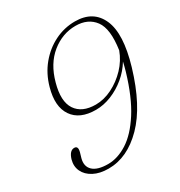

<svg xmlns="http://www.w3.org/2000/svg" viewBox="-170 -828 897 956"><g transform="rotate(-30 278.5 -350.5)"><path d="M178.5 9.5Q128 9.5 93.5 -8.8Q59 -27 44.8 -57Q30.5 -87 40.5 -123Q53.5 -166 80.5 -166Q103.5 -166 94.5 -132.5L86 -103.5Q74.5 -61 100.8 -36.2Q127 -11.5 187.5 -11.5Q242.5 -11.5 298.8 -47.2Q355 -83 405.2 -161.2Q455.5 -239.5 493 -366.5Q500.5 -392.5 506 -417Q480.5 -375 442.2 -343.2Q404 -311.5 359.2 -293.5Q314.5 -275.5 270 -275.5Q177.5 -275.5 138 -333Q98.5 -390.5 126 -489Q144.5 -556 185.5 -605.5Q226.5 -655 281.5 -682.2Q336.5 -709.5 398 -709.5Q502.5 -709.5 540.8 -623.2Q579 -537 529.5 -370Q473 -180 379.8 -85.2Q286.5 9.5 178.5 9.5ZM163.5 -494Q137 -398.5 170.2 -348.5Q203.5 -298.5 282.5 -298.5Q329.5 -298.5 376.8 -322Q424 -345.5 461.8 -385.2Q499.5 -425 517.5 -474.5Q534.5 -590 497.8 -639.5Q461 -689 389.5 -689Q314 -689 251.5 -638.5Q189 -588 163.5 -494Z"/></g></svg>

Font: Fraunces 72pt Soft Thin
Style: Italic
Weight: 100
Italic angle: -16°
Version: Version 1.000;[0bf87f6ff]